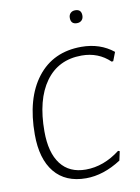

<svg xmlns="http://www.w3.org/2000/svg" viewBox="-92 -891 700 958"><g transform="rotate(-10 258.5 -411.5)"><path d="M357 -829Q388 -829 388 -797Q388 -782 379 -773Q370 -764 355 -764Q324 -764 324 -796Q324 -811 333 -820Q342 -829 357 -829ZM355 -644Q450 -644 517 -590L500 -546L492 -545Q434 -601 349 -601Q231 -601 166 -511Q101 -421 101 -260Q101 -152 145 -94.5Q189 -37 272 -37Q363 -37 446 -101L454 -98L444 -52Q354 6 266 6Q162 6 106.5 -61.5Q51 -129 51 -253Q51 -436 131.5 -540Q212 -644 355 -644Z"/></g></svg>

Font: Alegreya Sans Light
Style: Italic
Weight: 300
Italic angle: -7°
Designer: Juan Pablo del Peral
Foundry: Huerta Tipografica
Version: Version 2.007